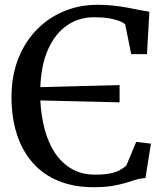

<svg xmlns="http://www.w3.org/2000/svg" viewBox="-20 -771 692 802"><path d="M371.5 11Q288 11 223.8 -15.5Q159.5 -42 116 -91.8Q72.5 -141.5 50.2 -211Q28 -280.5 28 -366.5Q28 -452 55 -522.5Q82 -593 130.8 -644.2Q179.5 -695.5 245.2 -723.2Q311 -751 388 -751Q423 -751 454.8 -747.5Q486.5 -744 513.8 -738.8Q541 -733.5 563.8 -729Q586.5 -724.5 604 -722L594 -545H528L503 -669Q495 -677 477.5 -683.8Q460 -690.5 433.8 -694.8Q407.5 -699 372.5 -699Q310 -699 260.8 -665.5Q211.5 -632 181.8 -567Q152 -502 148.5 -407L479.5 -415.5V-343.5L148.5 -351.5Q151.5 -287.5 166.5 -231.2Q181.5 -175 209.5 -132.5Q237.5 -90 279.2 -65.8Q321 -41.5 377.5 -41.5Q415 -41.5 439.5 -46.5Q464 -51.5 480 -60.2Q496 -69 507.5 -79L549 -178.5L610.5 -171L587.5 -27Q566 -26 546.8 -20Q527.5 -14 504.5 -7Q481.5 0 449.5 5.5Q417.5 11 371.5 11Z"/></svg>

Font: Merriweather 28pt
Style: Regular
Weight: 400
Version: Version 2.100